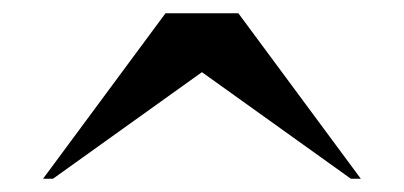

<svg xmlns="http://www.w3.org/2000/svg" viewBox="-20 -730 610 290"><path d="M285 -621 60 -460H45L230 -710H340L525 -460H510Z"/></svg>

Font: Engraving Unshaded CC
Style: Bold
Weight: 700
Designer: indestructible type*
Foundry: Cowboy Collective
Version: Version 1.000